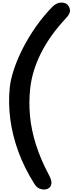

<svg xmlns="http://www.w3.org/2000/svg" viewBox="-20 -1030 573 1517"><path d="M368 455Q345 472.5 309.5 465.5Q274 458.5 253.5 425.5Q173 299 125.2 168.5Q77.5 38 61 -91.2Q44.5 -220.5 57.5 -342Q64.5 -405 90.8 -484Q117 -563 160.8 -648.8Q204.5 -734.5 263.2 -818.5Q322 -902.5 393 -975.5Q426 -1008 460 -1009.5Q494 -1011 512.5 -993.5Q530 -976 533 -949.5Q536 -923 502 -887Q374 -750.5 303.5 -609.5Q233 -468.5 218.5 -329Q207 -226.5 216.8 -116.5Q226.5 -6.5 264 112.8Q301.5 232 372 363Q388.5 397 386.2 419.2Q384 441.5 368 455Z"/></svg>

Font: Edu NSW ACT Cursive
Style: Regular
Weight: 400
Designer: Tina and Corey Anderson, Eben Sorkin, Mirko Velimirovic
Foundry: Sorkin Type Co.
Version: Version 2.000